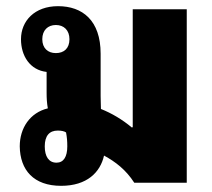

<svg xmlns="http://www.w3.org/2000/svg" viewBox="-20 -592 688 622"><path d="M415 0H585V-562H410V-180L407 -179C376 -205 342 -225 307 -239C307 -251 306 -265 306 -281V-418C306 -526 247 -572 168 -572C92 -572 48 -524 48 -465C48 -411 77 -365 131 -359V-292C131 -273 132 -257 135 -241C77 -227 44 -177 44 -118C45 -41 89 10 178 10C262 10 305 -34 317 -88C354 -68 388 -42 415 0ZM161 -420C135 -420 117 -436 117 -465C117 -494 135 -511 161 -511C187 -511 205 -494 205 -465C205 -435 187 -420 161 -420ZM163 -65C138 -65 125 -85 125 -118C125 -152 140 -169 167 -169C179 -169 188 -167 194 -163C197 -147 198 -134 198 -118C198 -84 186 -65 163 -65Z"/></svg>

Font: Noto Sans Thai Looped SemiCondensed Black
Style: Regular
Weight: 900
Width: 4
Designer: Sasikarn Vongin, Ben Mitchell
Foundry: The Fontpad Ltd
Version: Version 1.001